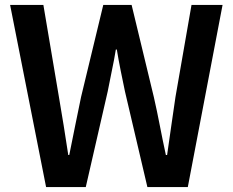

<svg xmlns="http://www.w3.org/2000/svg" viewBox="-20 -759 944 779"><path d="M167 0 21 -739H156L219 -366Q229 -308 238.5 -249Q248 -190 257 -130H261Q273 -190 285 -249Q297 -308 309 -366L399 -739H514L604 -366Q617 -309 628.5 -249.5Q640 -190 653 -130H658Q666 -190 675 -249Q684 -308 692 -366L757 -739H883L742 0H578L487 -388Q478 -431 469.5 -473Q461 -515 454 -558H450Q443 -515 434 -473Q425 -431 417 -388L328 0Z"/></svg>

Font: Noto Sans HK Thin SemiBold
Style: Regular
Weight: 600
Version: Version 2.004-H2;hotconv 1.0.118;makeotfexe 2.5.65603